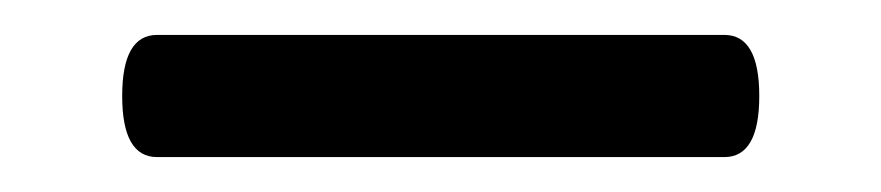

<svg xmlns="http://www.w3.org/2000/svg" viewBox="-20 -379 505 110"><path d="M70 -359H395Q415 -359 415 -324Q415 -289 395 -289H70Q50 -289 50 -324Q50 -359 70 -359Z"/></svg>

Font: Offside
Style: Regular
Weight: 400
Designer: Eduardo Rodriguez Tunni
Foundry: Eduardo Rodriguez Tunni
Version: Version 1.001